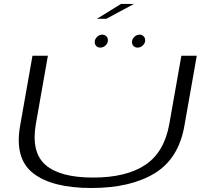

<svg xmlns="http://www.w3.org/2000/svg" viewBox="-20 -960 1100 984"><path d="M448 3.5Q248 3.5 150.8 -71.5Q53.5 -146.5 83 -315L146.5 -674.5H225.5L164 -326Q138.5 -180.5 212.8 -115.2Q287 -50 457 -50Q627.5 -50 725 -115.2Q822.5 -180.5 848 -326L909.5 -674.5H988.5L925 -315Q895.5 -146.5 772 -71.5Q648.5 3.5 448 3.5ZM494 -716Q481.5 -716 473.5 -724Q465.5 -732 465.5 -744Q465.5 -759.5 477.5 -771Q489.5 -782.5 504.5 -782.5Q516.5 -782.5 524.8 -774.2Q533 -766 533 -754Q533 -738.5 521 -727.2Q509 -716 494 -716ZM685 -716Q672.5 -716 664.5 -724Q656.5 -732 656.5 -744Q656.5 -759.5 668.5 -771Q680.5 -782.5 695.5 -782.5Q707.5 -782.5 715.8 -774.2Q724 -766 724 -754Q724 -738.5 712 -727.2Q700 -716 685 -716ZM476.5 -863.5 600.5 -940H667L524.5 -863.5Z"/></svg>

Font: Anybody UltraExpanded Light
Style: Italic
Weight: 300
Width: 9
Italic angle: -10°
Designer: Tyler Finck
Foundry: Etcetera Type Company
Version: Version 1.010; ttfautohint (v1.8.3) -l 8 -r 50 -G 200 -x 14 